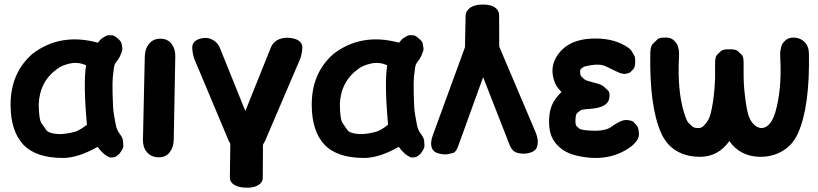

<svg xmlns="http://www.w3.org/2000/svg" viewBox="-20 -686 3694 867"><path d="M420.9 -22.9Q431.6 -8.3 437 -3.2Q442.4 2 447.8 7.3Q453.1 12.7 459 15.9Q464.8 19 470.7 22.5Q476.6 25.9 482.9 25.1Q489.3 24.4 495.4 23.9Q501.5 23.4 513.2 13.7Q517.6 10.3 521 5.9L521.5 5.4V4.9Q537.6 -16.1 536.9 -27.8Q536.1 -39.6 535.4 -51.3Q534.7 -63 517.6 -85.9Q506.3 -102.1 502.2 -125.5Q498 -148.9 493.9 -172.1Q489.7 -195.3 488.3 -265.6Q487.3 -321.3 489.5 -339.6Q491.7 -357.9 493.9 -376Q496.1 -394 501.5 -400.9Q517.6 -421.9 521.7 -431.9Q525.9 -441.9 529.8 -451.7Q533.7 -461.4 532 -471.2Q530.3 -481 528.6 -490.5Q526.9 -500 509.8 -513.7Q495.6 -525.9 487.8 -526.4Q480 -526.9 471.9 -527.1Q463.9 -527.3 456.8 -522.9Q449.7 -518.6 442.4 -514.2Q435.1 -509.8 421.9 -493.2Q252.4 -539.6 126 -442.4Q26.4 -355.5 27.8 -209Q28.8 -93.8 85 -33.2Q142.1 27.3 264.6 27.3Q332 27.3 420.9 -22.9ZM241.7 -80.6Q199.2 -83.5 188.5 -99.4Q177.7 -115.2 166.7 -130.9Q155.8 -146.5 154.8 -215.8Q159.2 -320.3 241.7 -377.4Q260.7 -391.1 294.4 -398.9Q332.5 -407.7 368.7 -391.1Q355.5 -309.1 372.6 -123Q340.3 -97.2 317.9 -90.8Q272.9 -79.1 241.7 -80.6Z M653.3 -488.3Q634.8 -466.8 633.8 -431.6L625.5 -54.2Q625 -20 643.6 1Q662.1 23.9 696.8 24.4Q730 24.4 747.1 0.5Q764.2 -22 764.6 -57.1L771.5 -431.6Q772 -465.3 755.4 -486.8Q738.3 -510.7 705.6 -511.2Q671.9 -511.7 653.3 -488.3Z M887.7 -512.2Q868.2 -507.8 857.4 -496.6Q847.7 -485.4 848.1 -471.7Q848.6 -448.7 856.4 -422.4L1012.7 -50.3Q1014.2 -46.4 1020 -36.6L1018.1 115.7Q1017.6 136.2 1038.1 148.9Q1058.6 161.1 1093.8 161.6Q1125 162.1 1145.5 150.4Q1166.5 138.2 1166.5 117.7L1167.5 -32.7Q1174.3 -43.9 1177.2 -50.3L1336.4 -422.4Q1344.7 -448.7 1345.2 -471.7Q1345.7 -485.4 1335.4 -496.6Q1324.7 -507.8 1305.2 -512.2Q1269.5 -520 1242.7 -509.8Q1213.9 -498.5 1202.6 -470.2L1087.9 -184.6L972.7 -470.2Q961.4 -497.6 932.6 -509.8Q912.6 -518.6 887.7 -512.2Z M1780.8 -22.9Q1791.5 -8.3 1796.9 -3.2Q1802.2 2 1807.6 7.3Q1813 12.7 1818.8 15.9Q1824.7 19 1830.6 22.5Q1836.4 25.9 1842.8 25.1Q1849.1 24.4 1855.2 23.9Q1861.3 23.4 1873 13.7Q1877.4 10.3 1880.9 5.9L1881.3 5.4V4.9Q1897.5 -16.1 1896.7 -27.8Q1896 -39.6 1895.3 -51.3Q1894.5 -63 1877.4 -85.9Q1866.2 -102.1 1862.1 -125.5Q1857.9 -148.9 1853.8 -172.1Q1849.6 -195.3 1848.1 -265.6Q1847.2 -321.3 1849.4 -339.6Q1851.6 -357.9 1853.8 -376Q1856 -394 1861.3 -400.9Q1877.4 -421.9 1881.6 -431.9Q1885.7 -441.9 1889.6 -451.7Q1893.6 -461.4 1891.8 -471.2Q1890.1 -481 1888.4 -490.5Q1886.7 -500 1869.6 -513.7Q1855.5 -525.9 1847.7 -526.4Q1839.8 -526.9 1831.8 -527.1Q1823.7 -527.3 1816.7 -522.9Q1809.6 -518.6 1802.2 -514.2Q1794.9 -509.8 1781.7 -493.2Q1612.3 -539.6 1485.8 -442.4Q1386.2 -355.5 1387.7 -209Q1388.7 -93.8 1444.8 -33.2Q1502 27.3 1624.5 27.3Q1691.9 27.3 1780.8 -22.9ZM1601.6 -80.6Q1559.1 -83.5 1548.3 -99.4Q1537.6 -115.2 1526.6 -130.9Q1515.6 -146.5 1514.6 -215.8Q1519 -320.3 1601.6 -377.4Q1620.6 -391.1 1654.3 -398.9Q1692.4 -407.7 1728.5 -391.1Q1715.3 -309.1 1732.4 -123Q1700.2 -97.2 1677.7 -90.8Q1632.8 -79.1 1601.6 -80.6Z M2160.2 -665.5Q2125 -665.5 2104 -651.9Q2083 -637.2 2082.5 -613.8L2079.6 -472.7L1934.1 -74.2Q1921.4 -39.6 1930.7 -16.6Q1938 2 1963.9 7.8Q1988.3 13.2 2001 10.3Q2013.7 7.3 2026.1 4.6Q2038.6 2 2048.8 -25.9L2161.6 -337.4L2281.2 -31.7Q2293 -1 2318.8 4.9Q2346.7 11.2 2371.1 4.4Q2399.4 -3.4 2405.3 -23.9Q2413.6 -51.8 2399.4 -86.9L2234.4 -475.6Q2233.9 -544.9 2233.9 -614.7Q2234.4 -638.7 2214.4 -652.8Q2196.3 -665.5 2160.2 -665.5Z M2658.2 -314Q2626 -321.8 2619.4 -327.6Q2612.8 -333.5 2606.2 -339.4Q2599.6 -345.2 2599.6 -363.3Q2599.6 -372.6 2604.7 -376.2Q2609.9 -379.9 2614.7 -383.3Q2619.6 -386.7 2647.9 -391.6Q2690.9 -398.9 2718.3 -385.3Q2747.1 -371.1 2757.3 -366.2Q2773.4 -358.4 2779.3 -356.4Q2792.5 -351.6 2802.7 -352.5Q2821.8 -355 2828.1 -361.6Q2834.5 -368.2 2840.6 -374.5Q2846.7 -380.9 2848.1 -400.9Q2849.6 -426.3 2843.5 -436.5Q2837.4 -446.8 2831.1 -457Q2824.7 -467.3 2800.3 -481Q2739.7 -515.6 2651.4 -511.7Q2550.3 -507.3 2502 -443.4Q2456.5 -383.3 2486.8 -309.6Q2488.8 -304.2 2491 -301Q2493.2 -297.9 2495.4 -294.7Q2497.6 -291.5 2499.5 -289.1Q2501.5 -286.6 2503.4 -284.2Q2505.4 -281.7 2515.6 -270.5Q2499.5 -255.9 2484.4 -233.4Q2454.6 -189.9 2460.4 -114.3Q2464.4 -64.9 2495.6 -31.7Q2529.3 4.4 2585.4 17.1Q2723.6 48.8 2821.8 -18.6Q2841.8 -32.2 2854.5 -49.3Q2866.2 -64.9 2865.2 -83Q2863.8 -109.4 2856.4 -117.7Q2849.1 -126 2841.6 -134.3Q2834 -142.6 2809.1 -144Q2784.7 -145.5 2739.7 -112.8Q2709 -90.3 2632.8 -97.2Q2601.6 -100.1 2595.7 -105.5Q2589.8 -110.8 2583.7 -116.2Q2577.6 -121.6 2578.6 -146Q2579.6 -170.4 2586.7 -176Q2593.8 -181.6 2600.8 -187Q2607.9 -192.4 2642.1 -194.3Q2724.6 -199.2 2731.4 -242.7Q2735.4 -268.6 2725.3 -277.8Q2715.3 -287.1 2705.1 -296.1Q2694.8 -305.2 2658.2 -314Z M3524.4 -501.5Q3511.2 -488.3 3509 -478.8Q3506.8 -469.2 3504.4 -459.7Q3502 -450.2 3503.4 -425.8Q3511.2 -282.7 3481 -178.7Q3468.8 -139.2 3451.7 -123Q3434.6 -106.9 3417.5 -107.9Q3389.6 -109.4 3368.7 -144.5Q3356 -165.5 3347.7 -224.1Q3338.4 -288.6 3337.9 -339.4Q3338.4 -370.1 3337.9 -402.8Q3337.9 -430.7 3329.1 -439Q3320.3 -447.3 3311.5 -455.6Q3302.7 -463.9 3273.4 -463.4Q3244.6 -463.9 3235.8 -455.6Q3227.1 -447.3 3218.3 -439Q3209.5 -430.7 3209 -402.8Q3208.5 -370.1 3209 -339.4Q3208 -282.7 3199.2 -224.1Q3189.9 -164.1 3178.2 -144.5Q3157.2 -109.4 3138.2 -107.9Q3114.7 -106.9 3106.2 -115Q3097.7 -123 3089.1 -131.1Q3080.6 -139.2 3068.4 -178.7Q3038.6 -276.4 3045.9 -425.8Q3047.4 -450.2 3045.2 -459.7Q3043 -469.2 3040.5 -478.8Q3038.1 -488.3 3024.9 -501.5Q3012.7 -515.1 2992.7 -516.1Q2958.5 -518.1 2948.2 -507.8Q2938 -497.6 2927.5 -487.3Q2917 -477.1 2916.5 -445.3Q2912.1 -204.1 2965.8 -84.5Q2989.7 -31.7 3033.7 -5.4Q3081.1 23.4 3146.5 22Q3224.1 20 3273.4 -48.8Q3322.3 20 3409.2 22Q3468.3 23.4 3515.6 -5.4Q3560.1 -32.2 3583.5 -84.5Q3637.2 -204.1 3632.8 -445.3Q3631.8 -479 3611.3 -498Q3589.4 -518.1 3556.6 -516.1Q3537.1 -514.6 3524.4 -501.5Z"/></svg>

Font: Comic Relief
Style: Bold
Weight: 700
Designer: Jeff Davis
Foundry: Loudifier
Version: Version 1.200; ttfautohint (v1.8.4.7-5d5b)